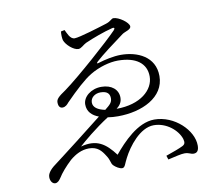

<svg xmlns="http://www.w3.org/2000/svg" viewBox="-85 -857 1171 1011"><g transform="rotate(-10 500.0 -351.5)"><path d="M364 -684C339 -684 327 -721 319 -736L299 -732C297 -716 298 -697 301 -685C310 -659 348 -625 374 -625C389 -625 404 -643 419 -650C462 -669 522 -691 566 -702C580 -706 583 -699 573 -689C524 -638 350 -483 269 -424C227 -396 216 -384 216 -367C216 -343 227 -336 238 -336C254 -336 265 -348 272 -357C330 -416 379 -461 417 -484C465 -513 523 -529 567 -529C665 -529 718 -487 718 -418C718 -346 645 -280 517 -280C536 -295 547 -311 547 -335C547 -378 512 -408 457 -408C402 -408 358 -372 358 -331C358 -292 383 -269 418 -256L280 -148C232 -110 162 -58 138 -39C108 -14 105 4 105 13C105 36 118 50 131 50C145 50 154 38 161 28C177 2 203 -28 234 -57C264 -82 297 -100 337 -100C383 -100 403 -74 420 -47C441 -16 434 -4 448 10C458 20 478 33 492 33C508 33 510 11 525 -16C554 -73 620 -161 694 -161C761 -161 819 -112 835 -63C841 -42 837 -33 823 -26C805 -17 773 -5 732 9L739 30C779 21 810 13 828 13C853 13 859 23 876 23C895 23 904 10 904 -16C904 -97 810 -190 702 -190C612 -190 530 -101 480 -41C430 -107 384 -140 298 -117C323 -140 390 -197 463 -244C481 -241 500 -240 518 -240C646 -240 769 -297 769 -411C769 -516 675 -556 588 -556C548 -556 500 -545 468 -535C456 -530 454 -535 463 -543C498 -575 556 -618 617 -663C632 -673 663 -678 663 -695C663 -716 611 -753 583 -753C571 -753 568 -740 540 -731C505 -720 390 -684 364 -684ZM457 -285C418 -293 394 -309 394 -335C394 -362 419 -380 448 -380C486 -380 497 -362 497 -340C497 -318 485 -307 457 -285Z"/></g></svg>

Font: Noto Serif CJK HK Light
Style: Regular
Weight: 300
Designer: Ryoko NISHIZUKA 西塚涼子 (kana & ideographs); Frank Grießhammer (Latin, Greek & Cyrillic); Wenlong ZHANG 张文龙 (bopomofo); San
Foundry: Adobe
Version: Version 2.001;hotconv 1.1.0;makeotfexe 2.6.0